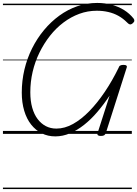

<svg xmlns="http://www.w3.org/2000/svg" viewBox="-20 -910 933 1305"><path d="M356 17Q305 17 263.5 -4Q222 -25 191.5 -63.5Q161 -102 144.5 -157.5Q128 -213 128 -281Q128 -361 146 -437Q164 -513 198 -581Q232 -649 279 -705.5Q326 -762 383 -803.5Q440 -845 505 -867.5Q570 -890 641 -890Q693 -890 739.5 -877.5Q786 -865 823.5 -841.5Q861 -818 888 -784Q894 -776 893 -768Q892 -760 881 -751Q870 -742 861.5 -744.5Q853 -747 843 -758Q816 -785 784.5 -802.5Q753 -820 716 -828.5Q679 -837 638 -837Q576 -837 519 -816Q462 -795 411.5 -757Q361 -719 320 -667Q279 -615 248.5 -553Q218 -491 202 -422.5Q186 -354 186 -283Q186 -224 199 -178Q212 -132 236 -100.5Q260 -69 292 -52.5Q324 -36 363 -36Q420 -36 476.5 -67.5Q533 -99 587.5 -155Q642 -211 692.5 -286Q743 -361 786 -449Q789 -460 797 -464.5Q805 -469 819 -469Q848 -469 841 -450L699 -5Q695 5 688 9.5Q681 14 665 14Q637 14 643 -5L725 -260Q685 -200 641.5 -149Q598 -98 551 -61Q504 -24 455 -3.5Q406 17 356 17ZM0 365H876V375H0ZM0 -20H876V0H0ZM0 -505H876V-500H0ZM0 -885H876V-875H0Z"/></svg>

Font: Playwrite DK Uloopet Guides
Style: Regular
Weight: 400
Designer: Veronika Burian, José Scaglione
Foundry: TypeTogether
Version: Version 1.003